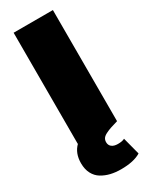

<svg xmlns="http://www.w3.org/2000/svg" viewBox="-226 -711 786 988"><g transform="rotate(-30 166.5 -217.5)"><path d="M178.2 225.1Q145 225.1 117.2 218.5Q89.4 211.9 65.4 197.5Q41.5 183.1 27.8 157Q14.2 130.9 14.2 95.2Q14.2 35.2 50.8 0H49.8V-660.2H283.2V0Q254.9 8.3 239.5 13.4Q224.1 18.6 208.5 26.4Q192.9 34.2 186.5 43.7Q180.2 53.2 180.2 65.9Q180.2 84 193.1 94Q206.1 104 229 104Q255.9 104 269 96.2L295.9 199.2Q254.4 225.1 178.2 225.1Z"/></g></svg>

Font: Work Sans Black
Style: Regular
Weight: 900
Designer: Wei Huang
Foundry: Wei Huang
Version: Version 2.012